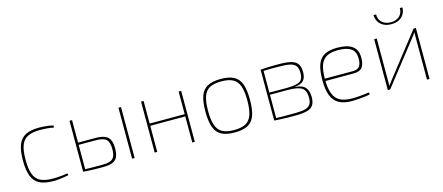

<svg xmlns="http://www.w3.org/2000/svg" viewBox="-49 -1214 4027 1747"><g transform="rotate(-15 1964.5 -340.5)"><path d="M288 -492Q306 -492 329.5 -490.5Q353 -489 377.5 -485.5Q402 -482 423 -475L417 -457Q391 -464 353.5 -466.5Q316 -469 292 -469Q220 -469 176.5 -448.5Q133 -428 113.5 -378.5Q94 -329 94 -240Q94 -152 113.5 -102Q133 -52 176.5 -31.5Q220 -11 292 -11Q306 -11 330 -12Q354 -13 381 -16Q408 -19 430 -23L434 -5Q401 2 363 7Q325 12 289 12Q209 12 160.5 -12.5Q112 -37 90.5 -92.5Q69 -148 69 -240Q69 -333 90.5 -388Q112 -443 160.5 -467.5Q209 -492 288 -492Z M755 -268Q814 -268 847 -254.5Q880 -241 894 -211Q908 -181 908 -131Q908 -77 893 -47.5Q878 -18 844.5 -6Q811 6 756 6Q713 6 682.5 5.5Q652 5 627 3.5Q602 2 572 0L584 -18Q601 -17 646 -16.5Q691 -16 755 -16Q801 -16 829 -25.5Q857 -35 869.5 -60Q882 -85 882 -132Q882 -196 855.5 -221.5Q829 -247 755 -247H583V-268ZM596 -480V0H572V-480ZM1057 -480V0H1033V-480Z M1270 -480V0H1246V-480ZM1609 -267V-246H1264V-267ZM1624 -480V0H1600V-480Z M1998 -492Q2076 -492 2122 -467.5Q2168 -443 2188 -388Q2208 -333 2208 -240Q2208 -148 2188 -92.5Q2168 -37 2122 -12.5Q2076 12 1998 12Q1921 12 1874.5 -12.5Q1828 -37 1808 -92.5Q1788 -148 1788 -240Q1788 -333 1808 -388Q1828 -443 1874.5 -467.5Q1921 -492 1998 -492ZM1998 -469Q1930 -469 1889.5 -448Q1849 -427 1831 -377Q1813 -327 1813 -240Q1813 -154 1831 -103.5Q1849 -53 1889.5 -32Q1930 -11 1998 -11Q2066 -11 2106.5 -32Q2147 -53 2165 -103.5Q2183 -154 2183 -240Q2183 -327 2165 -377Q2147 -427 2106.5 -448Q2066 -469 1998 -469Z M2543 -485Q2616 -485 2659 -474Q2702 -463 2721 -435.5Q2740 -408 2740 -357Q2740 -306 2715.5 -279.5Q2691 -253 2636 -248V-246Q2704 -241 2730.5 -208.5Q2757 -176 2757 -119Q2757 -70 2739 -43Q2721 -16 2680 -5Q2639 6 2570 6Q2524 6 2491.5 5.5Q2459 5 2431.5 3.5Q2404 2 2372 0L2384 -18Q2403 -17 2452.5 -16Q2502 -15 2569 -16Q2629 -16 2664.5 -24.5Q2700 -33 2716 -55.5Q2732 -78 2732 -120Q2732 -188 2694 -212.5Q2656 -237 2561 -237H2383V-257H2561Q2618 -258 2651.5 -266Q2685 -274 2700 -295Q2715 -316 2715 -356Q2715 -400 2698.5 -423Q2682 -446 2644 -454.5Q2606 -463 2543 -463Q2505 -464 2473 -463.5Q2441 -463 2418 -462.5Q2395 -462 2384 -461L2372 -479Q2400 -482 2423.5 -483Q2447 -484 2475.5 -484.5Q2504 -485 2543 -485ZM2395 -479V0H2372V-479Z M3096 -492Q3190 -492 3237 -458Q3284 -424 3285 -356Q3287 -292 3264 -259.5Q3241 -227 3182 -227H2904V-249H3182Q3226 -249 3244 -276Q3262 -303 3260 -354Q3259 -414 3218 -441.5Q3177 -469 3097 -469Q3030 -469 2990 -447Q2950 -425 2932.5 -375.5Q2915 -326 2915 -243Q2915 -157 2935 -106Q2955 -55 2997.5 -33Q3040 -11 3107 -11Q3156 -11 3199 -15.5Q3242 -20 3270 -24L3274 -6Q3258 -1 3227.5 3Q3197 7 3163.5 9.5Q3130 12 3104 12Q3028 12 2981 -13.5Q2934 -39 2912 -95Q2890 -151 2890 -242Q2890 -334 2910.5 -389Q2931 -444 2976.5 -468Q3022 -492 3096 -492Z M3835 -480V0H3811V-393Q3811 -406 3811 -419Q3811 -432 3811 -445H3810Q3804 -435 3796.5 -424.5Q3789 -414 3781 -404L3464 0H3442V-480H3466V-91Q3466 -77 3466 -63Q3466 -49 3466 -35H3467Q3475 -46 3483.5 -58Q3492 -70 3500 -80L3813 -480ZM3741 -693H3765Q3765 -658 3748.5 -630Q3732 -602 3702 -586.5Q3672 -571 3630 -571Q3588 -571 3557.5 -586.5Q3527 -602 3510 -630Q3493 -658 3493 -693H3517Q3517 -644 3548.5 -616.5Q3580 -589 3630 -589Q3679 -589 3710 -616.5Q3741 -644 3741 -693Z"/></g></svg>

Font: Exo 2 Thin
Style: Regular
Weight: 250
Designer: Natanael Gama
Foundry: Natanael Gama
Version: Version 2.010